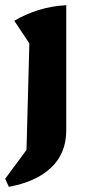

<svg xmlns="http://www.w3.org/2000/svg" viewBox="-40 -522 336 739"><path d="M-6 197 -20 166 62 55 73 -355 15 -442Q59 -468 109 -483.5Q159 -499 215 -502V-20Q215 68 157 123Q99 178 -6 197Z"/></svg>

Font: Piazzolla
Style: Bold
Weight: 700
Designer: Juan Pablo del Peral
Foundry: Huerta Tipografica
Version: Version 1.330